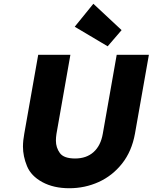

<svg xmlns="http://www.w3.org/2000/svg" viewBox="-20 -993 811 1020"><path d="M354 -702 280 -282Q277 -263 277 -246Q277 -209 298 -180Q319 -151 379 -151Q439 -151 477 -185Q515 -219 526 -282L600 -702H771L697 -283Q680 -189 628.5 -124Q577 -59 504 -26Q431 7 348 7Q265 7 205 -25.5Q145 -58 123.5 -110.5Q102 -163 102 -214Q102 -246 109 -283L183 -702ZM377 -851 476 -973 626 -833 552 -747Z"/></svg>

Font: Fz Poppins
Style: Bold Italic
Weight: 700
Italic angle: -10°
Designer: Ninad Kale (Devanagari), Jonny Pinhorn (Latin)
Foundry: Indian Type Foundry
Version: Vit hóa bi Vntype.Com & FontZin.Com